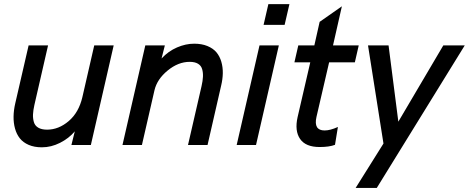

<svg xmlns="http://www.w3.org/2000/svg" viewBox="-20 -710 2295 940"><path d="M185.1 11.2Q147.9 11.2 120.4 -0.7Q92.8 -12.7 76.9 -33Q61 -53.2 53.5 -80.8Q45.9 -108.4 46.4 -139.4Q46.9 -170.4 54.7 -204.1L120.1 -487.8H215.3L148.4 -196.3Q142.6 -170.4 141.6 -150.4Q140.6 -130.4 145.8 -112.5Q150.9 -94.7 167.2 -85Q183.6 -75.2 210.4 -75.2Q267.1 -75.2 316.4 -117.2Q365.7 -159.2 383.3 -234.4L441.4 -487.8H536.6L424.8 0H329.6L346.2 -66.9Q317.4 -32.7 273.9 -10.7Q230.5 11.2 185.1 11.2Z M579.6 0 691.4 -487.8H787.1L771 -423.8Q804.2 -459.5 846.7 -477.8Q889.2 -496.1 930.7 -496.1Q967.8 -496.1 995.6 -484.6Q1023.4 -473.1 1039.6 -453.9Q1055.7 -434.6 1063.5 -408Q1071.3 -381.3 1070.8 -351.8Q1070.3 -322.3 1062.5 -290L996.1 0H900.4L966.8 -288.6Q972.7 -314.5 973.6 -334.2Q974.6 -354 969.7 -371.3Q964.8 -388.7 949.5 -397.9Q934.1 -407.2 908.7 -407.2Q852.5 -407.2 800.8 -364.7Q749 -322.3 736.3 -268.1L674.8 0Z M1270.5 -588.4 1293.9 -689.9H1397L1373.5 -588.4ZM1138.7 0 1250.5 -487.8H1345.2L1233.4 0Z M1544.9 9.8Q1476.1 9.8 1449 -30Q1421.9 -69.8 1437 -136.7L1499 -404.8H1421.4L1440.4 -487.8H1519L1544.9 -603L1653.8 -679.2L1610.4 -487.8H1736.3L1717.3 -404.8H1591.3L1529.3 -137.2Q1514.6 -71.3 1569.3 -71.3Q1596.7 -71.3 1634.3 -88.4L1620.1 -1Q1592.3 9.8 1544.9 9.8Z M1721.2 210 1857.4 -7.3 1781.7 -487.8H1882.3L1930.2 -114.3L2150.4 -487.8H2255.4L1824.7 210Z"/></svg>

Font: HK Grotesk Medium Italic
Style: Regular
Weight: 500
Italic angle: -13°
Designer: Alfredo Marco Pradil and Stefan Peev
Foundry: Hanken Design Co.
Version: Version 1.000;PS 001.000;hotconv 1.0.88;makeotf.lib2.5.64775